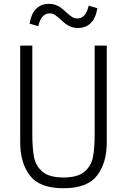

<svg xmlns="http://www.w3.org/2000/svg" viewBox="-20 -967 660 998"><path d="M472 -266.5V-730H535V-227Q535 -121 484.8 -54.8Q434.5 11.5 310 11.5Q185.5 11.5 135.2 -54.8Q85 -121 85 -227V-730H148V-266.5Q148 -193.5 157.5 -148Q167 -102.5 202.2 -73.5Q237.5 -44.5 310 -44.5Q382.5 -44.5 417.8 -73.5Q453 -102.5 462.5 -148Q472 -193.5 472 -266.5ZM324.5 -903Q342.5 -886.5 354.8 -878.8Q367 -871 382.5 -871Q404.5 -871 419.2 -888.2Q434 -905.5 441 -937.5L486 -924.5Q478.5 -874.5 452.5 -848Q426.5 -821.5 385.5 -821.5Q365.5 -821.5 349.2 -827.8Q333 -834 321.5 -842.8Q310 -851.5 295.5 -865.5Q277 -882 265.2 -889.8Q253.5 -897.5 238 -897.5Q216 -897.5 201 -880.2Q186 -863 179 -831L134 -844Q141.5 -894 167.2 -920.5Q193 -947 234 -947Q254 -947 270.2 -940.8Q286.5 -934.5 297.8 -926Q309 -917.5 324.5 -903Z"/></svg>

Font: Monaspace Neon Var ExtraLight
Style: Regular
Weight: 200
Designer: Riley Cran and the Lettermatic Team
Version: Version 1.200 (Monaspace Neon Var)